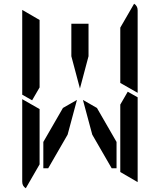

<svg xmlns="http://www.w3.org/2000/svg" viewBox="-20 -1014 856 1028"><path d="M362 -713V-887H454V-713L408 -540ZM664 -523 717 -493V-41Q717 -41 717 -39L624 -93V-95V-103V-113V-218V-454ZM192 -218V-134L118 -6Q99 -18 99 -41V-483L192 -430ZM698 -994Q717 -982 717 -959V-517L624 -570V-607V-782V-866ZM342 -293 238 -113H212V-254L317 -436L392 -479ZM604 -254V-113H578L474 -293L424 -479L499 -436ZM99 -959Q99 -959 99 -961L192 -907V-905V-895V-887V-782V-578V-546L152 -477L99 -507Z"/></svg>

Font: DSEG14 Modern
Style: Regular
Weight: 400
Designer: Keshikan(Twitter:@keshinomi_88pro)
Version: Version 0.46